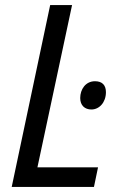

<svg xmlns="http://www.w3.org/2000/svg" viewBox="-20 -734 466 754"><path d="M26 0H349L365 -77H127L263 -714H177ZM339 -304C370 -304 396 -332 396 -372C396 -399 382 -415 353 -415C316 -415 295 -383 295 -349C295 -320 313 -304 339 -304Z"/></svg>

Font: Noto Sans SemiCondensed
Style: Italic
Weight: 400
Width: 4
Italic angle: -12°
Designer: Monotype Design Team
Foundry: Monotype Imaging Inc.
Version: Version 2.013